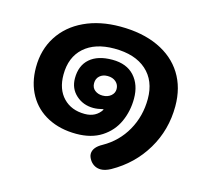

<svg xmlns="http://www.w3.org/2000/svg" viewBox="-91 -604 878 816"><g transform="rotate(15 347.5 -196.0)"><path d="M418 108Q389 108 371 84Q360 68 360 55Q360 26 399 5Q463 -31 498.5 -94Q534 -157 534 -233Q534 -313 483.5 -358Q433 -403 342 -403Q257 -403 209 -360Q161 -317 161 -240Q161 -176 196.5 -139Q232 -102 291 -102Q340 -102 364 -140L362 -142Q338 -136 320 -136Q275 -136 243.5 -164.5Q212 -193 212 -238Q212 -294 247 -324.5Q282 -355 346 -355Q409 -355 443 -317.5Q477 -280 477 -219Q477 -164 455.5 -116.5Q434 -69 389 -40Q344 -11 278 -11Q207 -11 153 -39Q99 -67 69.5 -119Q40 -171 40 -240Q40 -318 78 -377Q116 -436 184.5 -468Q253 -500 342 -500Q439 -500 509.5 -467.5Q580 -435 617.5 -375Q655 -315 655 -233Q655 -129 603.5 -42.5Q552 44 461 95Q437 108 418 108ZM395 -239Q395 -258 381 -270.5Q367 -283 344 -283Q323 -283 309.5 -271Q296 -259 296 -239Q296 -219 310 -208Q324 -197 344 -197Q366 -197 380.5 -209Q395 -221 395 -239Z"/></g></svg>

Font: Kodchasan
Style: Bold
Weight: 700
Designer: Katatrad Aksorn Co.,Ltd.
Foundry: Cadson Demak Co.,Ltd.
Version: Version 1.000; ttfautohint (v1.6)